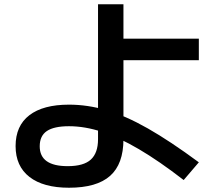

<svg xmlns="http://www.w3.org/2000/svg" viewBox="-20 -826 1040 899"><path d="M303 53Q183 53 118 2.5Q53 -48 53 -142Q53 -237 117.5 -286.5Q182 -336 303 -336Q390 -336 479 -310Q568 -284 672.5 -224.5Q777 -165 911 -66L840 17Q725 -72 630.5 -127.5Q536 -183 456.5 -209Q377 -235 303 -235Q233 -235 199.5 -212.5Q166 -190 166 -141Q166 -48 297 -48Q372 -48 405.5 -79Q439 -110 439 -174V-806H558V-645H911V-544H558V-174Q558 -58 495.5 -2.5Q433 53 303 53Z"/></svg>

Font: M PLUS 1 Code SemiBold
Style: Regular
Weight: 600
Designer: Coji Morishita
Foundry: UNDERFOREST DESIGN
Version: Version 1.005